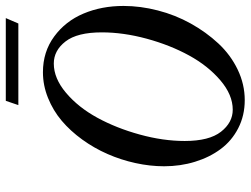

<svg xmlns="http://www.w3.org/2000/svg" viewBox="-120 -723 856 656"><g transform="rotate(-90 308.0 -395.0)"><path d="M276.9 -760.3 291.5 -803.2H574.2L555.7 -760.3ZM293.9 13.2Q241.2 13.2 198 -9Q154.8 -31.2 126.7 -69.1Q98.6 -106.9 83.3 -156.7Q67.9 -206.5 67.9 -262.2Q67.9 -310.5 78.9 -360.4Q89.8 -410.2 109.9 -455.8Q129.9 -501.5 159.2 -542Q188.5 -582.5 223.4 -612.1Q258.3 -641.6 301.3 -658.9Q344.2 -676.3 389.2 -676.3Q459 -676.3 511.2 -637.9Q563.5 -599.6 589.6 -537.8Q615.7 -476.1 615.7 -400.9Q615.7 -343.3 600.3 -283.7Q585 -224.1 555.7 -171.4Q526.4 -118.7 487.5 -76.9Q448.7 -35.2 398.4 -11Q348.1 13.2 293.9 13.2ZM261.2 -27.8Q312 -27.8 361.6 -70.1Q411.1 -112.3 446.5 -177Q481.9 -241.7 503.7 -321.5Q525.4 -401.4 525.4 -475.1Q525.4 -559.1 494.4 -599.1Q463.4 -639.2 418.9 -639.2Q368.2 -639.2 318.6 -597.2Q269 -555.2 233.6 -490.2Q198.2 -425.3 176.3 -345.5Q154.3 -265.6 154.3 -191.9Q154.3 -108.4 185.8 -68.1Q217.3 -27.8 261.2 -27.8Z"/></g></svg>

Font: Elstob 10pt Medium
Style: Italic
Weight: 500
Italic angle: -20°
Designer: Peter S. Baker
Version: Version 1.015